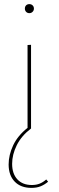

<svg xmlns="http://www.w3.org/2000/svg" viewBox="-20 -625 285 934"><path d="M101 -583Q101 -593 107 -599Q113 -605 123 -605Q132 -605 138.5 -599Q145 -593 145 -583Q145 -574 138.5 -567.5Q132 -561 123 -561Q113 -561 107 -567.5Q101 -574 101 -583ZM214 259Q196 274 177 281.5Q158 289 133 289Q81 289 51.5 258.5Q22 228 22 175Q22 129 44 82Q66 35 114 -3V-406L131 -407V0Q84 36 61.5 81.5Q39 127 39 172Q39 220 64.5 247.5Q90 275 135 275Q156 275 172.5 268.5Q189 262 205 248Z"/></svg>

Font: Ysabeau Thin
Style: Regular
Weight: 200
Designer: Christian Thalmann (Catharsis Fonts)
Version: Version 0.003